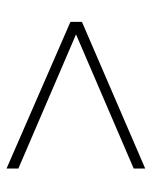

<svg xmlns="http://www.w3.org/2000/svg" viewBox="43 -548 474 601"><g transform="rotate(-90 280.5 -247.0)"><path d="M54 -30V-66L489 -253V-240L54 -427V-464L513 -264V-228Z"/></g></svg>

Font: Hanken Grotesk ExtraLight
Style: Italic
Weight: 250
Italic angle: -8°
Designer: Alfredo Marco Pradil
Foundry: Hanken Design Co.
Version: Version 3.013